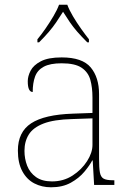

<svg xmlns="http://www.w3.org/2000/svg" viewBox="-20 -786 557 816"><path d="M197 10Q158 10 126 -6.5Q94 -23 75 -58Q56 -93 56 -146Q56 -225 112.5 -262Q169 -299 290 -303L373 -306V-371Q373 -414 364 -446.5Q355 -479 327 -498Q299 -517 242 -517Q193 -517 166 -502.5Q139 -488 129 -460.5Q119 -433 119 -395Q109 -395 103.5 -406Q98 -417 98 -441Q98 -462 110 -485.5Q122 -509 153.5 -525.5Q185 -542 242 -542Q330 -542 365.5 -499.5Q401 -457 401 -386V-110Q401 -73 404.5 -53.5Q408 -34 420 -27Q432 -20 459 -20H466V0H380L374 -104H372Q361 -83 338.5 -56Q316 -29 281 -9.5Q246 10 197 10ZM201 -15Q250 -15 288.5 -40Q327 -65 350 -101Q373 -137 373 -170V-283L287 -280Q209 -278 165 -261Q121 -244 102.5 -214.5Q84 -185 84 -145Q84 -111 95.5 -81.5Q107 -52 133 -33.5Q159 -15 201 -15ZM139 -619Q155 -638 173 -664Q191 -690 207 -717Q223 -744 231 -766H266Q274 -744 290 -717Q306 -690 324.5 -664Q343 -638 358 -619V-606H351Q326 -631 308.5 -651Q291 -671 277 -691.5Q263 -712 248 -736Q233 -712 219 -691.5Q205 -671 188 -651Q171 -631 146 -606H139Z"/></svg>

Font: Noto Serif Hebrew Thin
Style: Regular
Weight: 250
Version: Version 2.003